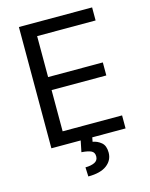

<svg xmlns="http://www.w3.org/2000/svg" viewBox="-136 -813 870 1112"><g transform="rotate(-15 299.0 -257.0)"><path d="M87.9 0V-727.1H526.9V-648.9H176.3V-403.3H504.4V-325.2H176.3V-78.1H532.7V0ZM264.2 -2.9H333.5L328.1 25.4Q356 29.8 378.9 48.8Q401.9 67.9 401.9 109.4Q401.9 155.3 364 184.1Q326.2 212.9 252.4 212.9L250 157.7Q283.2 157.7 304.9 147.2Q326.7 136.7 326.7 112.3Q326.7 87.9 308.3 78.9Q290 69.8 250 66.9Z"/></g></svg>

Font: Sahel VF Regular
Style: Regular
Weight: 400
Foundry: Saber Rastikerdar (saber.rastikerdar@gmail.com)
Version: Version 3.4.0